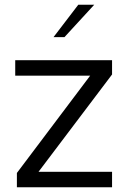

<svg xmlns="http://www.w3.org/2000/svg" viewBox="-20 -787 534 807"><path d="M51 -60 359 -469H44V-534H451V-474L142 -65H451V0H51ZM309 -767H376L251 -631H205Z"/></svg>

Font: Exo
Style: Regular
Weight: 400
Designer: Natanael Gama
Foundry: Natanael Gama
Version: Version 1.500; ttfautohint (v1.6)